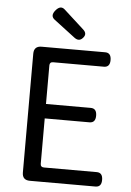

<svg xmlns="http://www.w3.org/2000/svg" viewBox="-62 -1001 712 1047"><g transform="rotate(5 294.0 -478.0)"><path d="M142 0Q100 0 100 -42V-692Q100 -734 142 -734H490Q523 -734 523 -694Q523 -655 490 -655H212Q193 -655 193 -636V-425H438Q471 -425 471 -385Q471 -346 438 -346H193V-98Q193 -79 212 -79H501Q534 -79 534 -39Q534 0 501 0ZM363 -802Q343 -779 317 -798L200 -887Q174 -907 200 -938Q226 -969 250 -947L360 -847Q384 -825 363 -802Z"/></g></svg>

Font: Swei Gothic CJK TC Regular
Style: Regular
Weight: 400
Version: Version 2.129